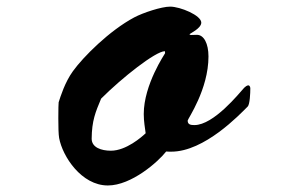

<svg xmlns="http://www.w3.org/2000/svg" viewBox="-20 -1529 939 585"><path d="M317.9 -1069.8C288.6 -1069.8 259.3 -1079.6 259.3 -1106.4C259.8 -1161.6 271 -1187.5 288.1 -1228.5C351.6 -1292 454.1 -1373 482.4 -1373C482.9 -1373 482.9 -1369.1 482.9 -1366.7C482.9 -1365.7 418 -1271.5 418 -1181.6C418 -1158.7 421.9 -1138.2 423.8 -1123C412.1 -1111.8 364.3 -1069.8 317.9 -1069.8ZM160.2 -1108.4C170.4 -1052.7 228 -963.9 308.6 -963.9C380.9 -963.9 462.4 -1036.6 486.3 -1067.4C490.7 -1066.9 497.1 -1066.9 502 -1066.9C603 -1066.9 710 -1179.7 734.9 -1204.6C741.2 -1211.4 742.7 -1244.6 742.7 -1259.8C742.7 -1264.2 740.2 -1269 736.8 -1269C732.4 -1269 727.1 -1264.6 724.1 -1261.7C708.5 -1244.6 631.3 -1147.9 572.3 -1147.9C561 -1147.9 551.8 -1149.4 551.8 -1161.6C551.8 -1166.5 615.2 -1256.3 615.2 -1356.9C615.2 -1396.5 601.1 -1422.9 580.1 -1422.9C574.2 -1422.9 565.4 -1422.4 562 -1422.4C559.6 -1422.4 557.6 -1423.3 557.6 -1424.8C557.6 -1426.3 593.3 -1442.4 593.3 -1460C593.3 -1482.4 528.8 -1508.8 498.5 -1508.8C471.7 -1508.8 416 -1490.2 389.2 -1476.1C313 -1435.5 233.4 -1355.5 202.1 -1312C177.7 -1278.3 164.1 -1234.4 158.7 -1217.3C158.2 -1216.8 157.7 -1193.4 157.7 -1168.5C157.7 -1144.5 158.2 -1119.1 160.2 -1108.4Z"/></svg>

Font: Bodega Script
Style: Medium
Weight: 500
Italic angle: 39.7°
Version: Version 001.000